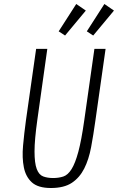

<svg xmlns="http://www.w3.org/2000/svg" viewBox="-20 -932 591 962"><path d="M161 -687 110 -329Q101 -263 95.5 -202Q90 -141 99.5 -93.5Q109 -46 140 -18Q171 10 235 10Q301 10 340 -16Q379 -42 402 -87.5Q425 -133 436.5 -194.5Q448 -256 458 -328L509 -687H453L402 -328Q388 -229 372.5 -171.5Q357 -114 338.5 -84.5Q320 -55 297 -47.5Q274 -40 246 -40Q218 -40 196.5 -48Q175 -56 164 -85.5Q153 -115 153 -173Q153 -231 167 -331L217 -687ZM306 -754 410 -879 362 -912 274 -775ZM447 -754 551 -879 503 -912 415 -775Z"/></svg>

Font: Secuela ExtLt
Style: Italic
Weight: 200
Italic angle: -8°
Designer: Fernando Haro
Foundry: deFharo
Version: Version 1.704